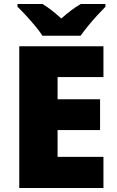

<svg xmlns="http://www.w3.org/2000/svg" viewBox="-20 -947 589 967"><path d="M501 0H77V-714H501V-559H270V-447H484V-292H270V-157H501ZM194 -767Q179 -790 156.5 -817Q134 -844 110.5 -869.5Q87 -895 68 -913V-927H194Q220 -911 241.5 -894Q263 -877 289 -854Q315 -877 338 -894.5Q361 -912 387 -927H511V-913Q494 -896 470.5 -870.5Q447 -845 424.5 -817.5Q402 -790 386 -767Z"/></svg>

Font: Noto Sans Georgian Black
Style: Regular
Weight: 900
Designer: Monotype Design Team, Akaki Razmadze
Foundry: Google LLC
Version: Version 2.005; ttfautohint (v1.8.4.7-5d5b)